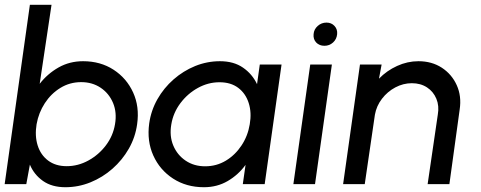

<svg xmlns="http://www.w3.org/2000/svg" viewBox="-30 -770 2010 803"><path d="M317.5 -514Q390 -514 444.8 -478.5Q499.5 -443 526.8 -383.2Q554 -323.5 543.5 -250.5Q536 -196 508.8 -148.2Q481.5 -100.5 440.2 -64.2Q399 -28 348.5 -7.5Q298 13 243.5 13Q187 13 149.8 -13.2Q112.5 -39.5 95 -81.5L80 0H-10.5L95 -750H185.5L136 -419.5Q168.5 -461.5 214.8 -487.8Q261 -514 317.5 -514ZM249 -75Q296.5 -75 339.8 -98.8Q383 -122.5 413 -162.2Q443 -202 451 -250.5Q459.5 -299.5 442.8 -339.5Q426 -379.5 391 -403Q356 -426.5 309.5 -426.5Q262 -426.5 222.8 -402.5Q183.5 -378.5 157.5 -338.5Q131.5 -298.5 123 -250.5Q115 -201.5 127.5 -161.8Q140 -122 171.2 -98.5Q202.5 -75 249 -75Z M1056.5 -500H1147.5L1077 0H985.5L997 -80.5Q966.5 -38.5 922.2 -12.8Q878 13 823 13Q749.5 13 694 -23Q638.5 -59 611.2 -119.5Q584 -180 594 -253.5Q601.5 -307.5 628.2 -354.8Q655 -402 695.8 -437.8Q736.5 -473.5 786.2 -493.8Q836 -514 890 -514Q947.5 -514 986.2 -487.2Q1025 -460.5 1045 -418ZM828 -74.5Q875.5 -74.5 914.8 -98.2Q954 -122 980.2 -161.8Q1006.5 -201.5 1014.5 -250Q1023 -299 1010.2 -339Q997.5 -379 966.5 -402.5Q935.5 -426 888 -426Q840.5 -426 797.5 -402.2Q754.5 -378.5 724.5 -338.5Q694.5 -298.5 686.5 -250Q678 -201 694.8 -161.2Q711.5 -121.5 746.5 -98Q781.5 -74.5 828 -74.5Z M1267.5 -500H1358L1287.5 0H1197ZM1327 -578.5Q1305.5 -578.5 1292.5 -592.2Q1279.5 -606 1281.5 -627Q1283 -647.5 1298.8 -661.5Q1314.5 -675.5 1335.5 -675.5Q1356 -675.5 1369 -661.5Q1382 -647.5 1380 -627Q1378 -606 1362.8 -592.2Q1347.5 -578.5 1327 -578.5Z M1892.5 -312 1849.5 0H1758.5L1801 -290.5Q1807.5 -327 1795 -357Q1782.5 -387 1755.8 -404.5Q1729 -422 1692.5 -422Q1656.5 -422 1623.5 -404.5Q1590.5 -387 1567.5 -357Q1544.5 -327 1538 -290.5L1495.5 0H1405L1475.5 -500H1566L1555 -441Q1587.5 -474.5 1630.8 -494.2Q1674 -514 1720 -514Q1776 -514 1817.8 -486.8Q1859.5 -459.5 1880.2 -413.8Q1901 -368 1892.5 -312Z"/></svg>

Font: Urbanist Medium
Style: Italic
Weight: 500
Italic angle: -8°
Designer: Corey Hu
Foundry: Corey Hu
Version: Version 1.330; ttfautohint (v1.8.4.7-5d5b)